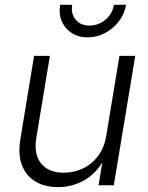

<svg xmlns="http://www.w3.org/2000/svg" viewBox="-20 -767 613 795"><path d="M220.7 7.8Q166 7.8 127.2 -15.1Q88.4 -38.1 71 -82.8Q53.7 -127.4 64.5 -191.9L121.1 -535.6H186.5L130.4 -196.3Q119.1 -128.9 150.1 -90.3Q181.2 -51.8 244.1 -51.8Q286.6 -51.8 323.7 -69.6Q360.8 -87.4 386.5 -121.8Q412.1 -156.2 419.9 -204.6L474.6 -535.6H540L451.2 0H388.2L408.7 -125.5H421.4Q386.7 -55.2 334.2 -23.7Q281.7 7.8 220.7 7.8ZM342.8 -612.3Q304.7 -612.3 276.6 -630.6Q248.5 -648.9 235.6 -679.2Q222.7 -709.5 229 -747.1H278.8Q272.9 -709.5 293.5 -685.3Q314 -661.1 351.1 -661.1Q376 -661.1 397.2 -672.4Q418.5 -683.6 433.1 -702.9Q447.8 -722.2 451.7 -747.1H502Q495.6 -709.5 472.4 -679Q449.2 -648.4 415.3 -630.4Q381.3 -612.3 342.8 -612.3Z"/></svg>

Font: Inter 20pt Light
Style: Italic
Weight: 300
Italic angle: -9.3988°
Version: Version 4.001;git-66647c0bb